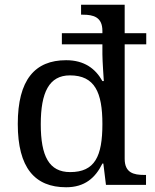

<svg xmlns="http://www.w3.org/2000/svg" viewBox="-20 -780 654 810"><path d="M259 10C337 10 382 -29 412 -90H416L427 0H596V-42H588C544 -42 506 -51 506 -110V-593H597V-640H506V-760H322V-718H330C374 -718 412 -708 412 -650V-640H241V-593H412V-551C412 -524 418 -438 418 -438H412C383 -490 336 -526 259 -526C127 -526 55 -443 55 -257C55 -72 127 10 259 10ZM276 -54C187 -54 152 -121 152 -256C152 -390 187 -462 275 -462C380 -462 412 -390 412 -257C412 -120 380 -54 276 -54Z"/></svg>

Font: Noto Serif Tangut
Style: Regular
Weight: 400
Designer: YANG Xicheng
Foundry: Liu Zhao Studio
Version: Version 2.169